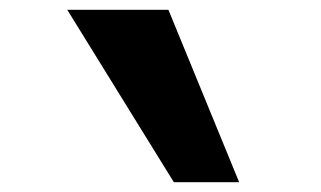

<svg xmlns="http://www.w3.org/2000/svg" viewBox="-20 -730 654 391"><path d="M334 -359 117 -710H323L467 -359Z"/></svg>

Font: Intel One Mono Light
Style: Regular
Weight: 300
Monospace: yes
Designer: Fred Shallcrass
Foundry: Frere-Jones Type LLC
Version: Version 1.004